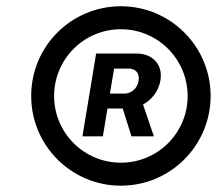

<svg xmlns="http://www.w3.org/2000/svg" viewBox="-20 -757 706 608"><path d="M362.9 -737.2C205.6 -737.2 78.5 -610.1 78.8 -453.1C78.8 -296.2 205.6 -169 362.9 -169C519.9 -169 646.7 -296.2 647 -453.1C647 -610.1 519.5 -737.2 362.9 -737.2ZM362.9 -241.8C245.7 -241.8 151.3 -336.3 151.3 -453.1C151.6 -570 245.7 -664.4 362.9 -664.4C479.4 -664.4 573.9 -570 574.2 -453.1C574.2 -336.3 479.8 -241.8 362.9 -241.8ZM414.1 -587.4H284.4L241.1 -325.3H305.8L320.3 -413.4H368.6L396.3 -325.3H467.3L432.9 -426.1C459.5 -440.7 481.5 -466.3 487.9 -501.4C497.5 -557.2 457.7 -587.4 414.1 -587.4ZM341.3 -539.8H388.1C405.2 -539.8 422.9 -529.5 419 -501.4C414.8 -474.4 392.8 -460.6 374.6 -460.6H328.1Z"/></svg>

Font: TID UI Semi Bold
Style: Italic
Weight: 600
Italic angle: -9.39999°
Designer: The TID Project Authors
Foundry: Bakken & Bæck
Version: Version 1.001;hotconv 1.0.109;makeotfexe 2.5.65596